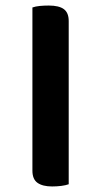

<svg xmlns="http://www.w3.org/2000/svg" viewBox="-20 -645 364 693"><path d="M228 -569V20Q217 24 201 26Q185 28 168 28Q134 28 115.5 15Q97 2 97 -29V-618Q108 -622 123.5 -623.5Q139 -625 156 -625Q193 -625 210.5 -612Q228 -599 228 -569Z"/></svg>

Font: BalooTamma2Bold
Style: Bold
Weight: 700
Designer: Divya Kowshik, Shuchita Grover and Ek Type
Foundry: Ek Type
Version: Version 1.700